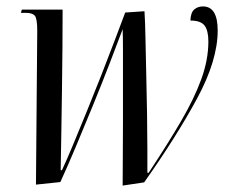

<svg xmlns="http://www.w3.org/2000/svg" viewBox="-20 -566 711 598"><path d="M362 12Q362 -25 362.5 -78Q363 -131 363 -190.5Q363 -250 363 -306.5Q363 -363 363 -407.5Q363 -452 362 -475Q344 -427 320.5 -366Q297 -305 270 -239Q243 -173 217 -111Q191 -49 168 1L92 9L96 -470Q96 -508 88.5 -517Q81 -526 60 -526H45L48 -536H175Q175 -484 174.5 -418.5Q174 -353 173 -284.5Q172 -216 171 -151.5Q170 -87 169 -36H173Q188 -68 207.5 -115Q227 -162 249.5 -217Q272 -272 294 -328Q316 -384 335.5 -435.5Q355 -487 370 -527L430 -531Q432 -501 433 -449Q434 -397 435.5 -335Q437 -273 438 -212Q439 -151 439 -102Q439 -53 439 -28H443Q502 -117 543.5 -188Q585 -259 607 -319.5Q629 -380 629 -437Q629 -471 617 -486.5Q605 -502 573 -502Q574 -527 585 -536.5Q596 -546 612 -546Q658 -546 658 -471Q658 -378 594 -259.5Q530 -141 429 2Z"/></svg>

Font: Noto Serif Display ExtraCondensed
Style: Italic
Weight: 400
Width: 2
Italic angle: -12°
Designer: Monotype Design Team
Foundry: Monotype Imaging Inc.
Version: Version 2.009